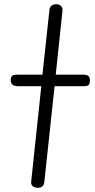

<svg xmlns="http://www.w3.org/2000/svg" viewBox="-20 -898 455 918"><path d="M160.5 0Q147.5 0 137.5 -7.2Q127.5 -14.5 129 -29L177.5 -486H68Q47 -486 39 -494Q31 -502 31 -514.5Q31 -527 36.8 -534Q42.5 -541 62.5 -541H183L216.5 -852Q218 -865 227.5 -871.5Q237 -878 248 -878Q262 -878 271.2 -870Q280.5 -862 278.5 -844.5L246.5 -541H376Q396.5 -541 403.2 -534Q410 -527 410 -514.5Q410 -500.5 405.2 -493.2Q400.5 -486 381.5 -486H241L192 -28.5Q190 -13 181.8 -6.5Q173.5 0 160.5 0Z"/></svg>

Font: Edu SA Hand
Style: Regular
Weight: 400
Designer: Tina and Corey Anderson, Eben Sorkin, Mirko Velimirovic
Foundry: Google for Education
Version: Version 2.000